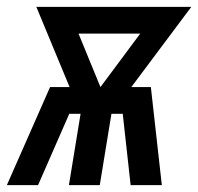

<svg xmlns="http://www.w3.org/2000/svg" viewBox="-52 -540 578 560"><path d="M-32 0 94 -286H151L54 -520H506L331 -286H388L420 0H329L306 -208H273L239 0H149L183 -208H150L59 0ZM241 -286 357 -442H177Z"/></svg>

Font: Iosevka SS18 Semibold
Style: Italic
Weight: 600
Italic angle: -9°
Monospace: yes
Designer: Belleve Invis
Foundry: Belleve Invis
Version: Version 25.1.1; ttfautohint (v1.8.4)